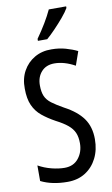

<svg xmlns="http://www.w3.org/2000/svg" viewBox="-103 -995 619 1057"><g transform="rotate(-10 206.5 -466.5)"><path d="M375 -196Q375 -136 351.5 -89.5Q328 -43 286 -16.5Q244 10 187 10Q100 10 38 -21V-108Q72 -89 111 -79Q150 -69 184 -69Q234 -69 262 -104Q290 -139 290 -188Q290 -223 279.5 -247Q269 -271 245 -291Q221 -311 180 -332Q138 -355 107 -380.5Q76 -406 59.5 -443Q43 -480 43 -536Q42 -592 65.5 -634.5Q89 -677 130.5 -701Q172 -725 225 -724Q267 -724 304 -713.5Q341 -703 369 -689L342 -612Q282 -645 227 -645Q181 -645 154.5 -615.5Q128 -586 128 -540Q128 -503 138 -479.5Q148 -456 172.5 -437.5Q197 -419 238 -396Q308 -359 341.5 -312Q375 -265 375 -196ZM346 -934Q334 -913 310 -884.5Q286 -856 259.5 -828.5Q233 -801 212 -783H160V-794Q218 -876 249 -943H346Z"/></g></svg>

Font: Noto Sans Tamil ExtraCondensed
Style: Regular
Weight: 400
Width: 2
Designer: Jelle Bosma - Monotype Design Team
Foundry: Monotype Imaging Inc.
Version: Version 2.004; ttfautohint (v1.8.4.7-5d5b)